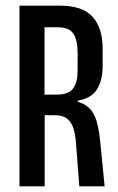

<svg xmlns="http://www.w3.org/2000/svg" viewBox="-20 -659 417 679"><path d="M260.5 0 248.5 -155.5Q246.5 -183 239.8 -204.8Q233 -226.5 217.8 -239Q202.5 -251.5 175 -251.5H114V-324L183 -324.5Q223.5 -325 239 -346.8Q254.5 -368.5 254.5 -409V-471Q254.5 -516.5 239.8 -539.5Q225 -562.5 185.5 -562.5H110.5V-639H192Q272 -639 307.5 -599.5Q343 -560 343 -487V-426.5Q343 -375.5 323.2 -343.5Q303.5 -311.5 255 -303V-294L229 -304.5Q269.5 -299 290.5 -281.2Q311.5 -263.5 320.8 -233Q330 -202.5 334.5 -157.5L350 0ZM49 0V-639H137.5V-303L138 -266V0Z"/></svg>

Font: Anek Tamil Condensed Medium
Style: Regular
Weight: 500
Width: 3
Designer: Aadarsh Rajan (Tamil), Yesha Goshar (Latin)
Foundry: Ek Type
Version: Version 1.003